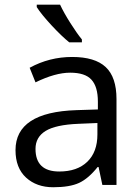

<svg xmlns="http://www.w3.org/2000/svg" viewBox="-20 -786 596 816"><path d="M130.9 -153.3Q130.9 -57.1 231.9 -57.1Q308.1 -57.1 351.1 -98.6Q394 -140.1 394 -214.8V-263.2L313 -259.8Q216.8 -255.9 173.8 -229.5Q130.9 -203.1 130.9 -153.3ZM475.1 -365.2V0H415L398.9 -76.2H395Q356 -27.3 316.4 -8.8Q276.4 9.8 206.1 9.8Q135.7 9.8 90.8 -31.2Q45.9 -72.3 45.9 -147.9Q45.9 -309.6 305.2 -317.9L396 -320.8V-354Q396 -417.5 368.7 -447.3Q341.8 -477.1 278.3 -477.1Q214.8 -477.1 130.9 -436L106 -498Q189.9 -543.9 286.6 -543.9Q383.3 -543.9 429.2 -501Q475.1 -458 475.1 -365.2ZM136.2 -766.1H235.4Q251 -732.4 278.8 -688.5Q306.6 -644.5 328.1 -618.2V-606H274.4Q242.2 -631.8 198.7 -678.7Q155.3 -725.6 136.2 -755.9Z"/></svg>

Font: OpenSansHebrew-Regular
Style: Regular
Weight: 400
Foundry: Ascender Corporation, Yanek Iontef
Version: Version 2.001;PS 002.001;hotconv 1.0.70;makeotf.lib2.5.58329